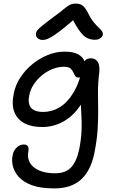

<svg xmlns="http://www.w3.org/2000/svg" viewBox="-20 -788 651 1067"><path d="M282 259Q206 259 158 241.5Q110 224 84.5 195.5Q59 167 51.5 135Q44 103 50 76Q54 50 72 32.5Q90 15 112 15Q129 15 135 25Q141 35 138 51Q130 88 146 116Q162 144 198 159.5Q234 175 286 175Q346 175 376.5 140.5Q407 106 420 42Q431 -13 433 -58Q435 -103 432.5 -143Q430 -183 428.5 -222Q427 -261 431 -305L471 -291Q451 -237 423.5 -197.5Q396 -158 362.5 -132.5Q329 -107 291.5 -94.5Q254 -82 215 -82Q155 -82 115 -103.5Q75 -125 59.5 -166Q44 -207 56 -266Q65 -314 92.5 -356.5Q120 -399 160 -431.5Q200 -464 246 -482.5Q292 -501 338 -501Q389 -501 415.5 -485.5Q442 -470 450 -446Q458 -422 452 -397Q449 -383 438.5 -370Q428 -357 418 -357Q404 -357 398 -366Q392 -375 387 -387Q382 -399 371 -408Q360 -417 335 -417Q303 -417 271 -404Q239 -391 212.5 -369Q186 -347 167.5 -319Q149 -291 143 -261Q133 -215 151.5 -190.5Q170 -166 221 -166Q268 -166 311 -191.5Q354 -217 388 -273Q422 -329 441 -420Q444 -443 454.5 -453.5Q465 -464 485 -464Q504 -464 515.5 -453Q527 -442 530.5 -425Q534 -408 532 -389Q524 -325 524.5 -274Q525 -223 525.5 -173.5Q526 -124 522.5 -67.5Q519 -11 504 65Q484 161 430 210Q376 259 282 259ZM216 -566Q204 -566 195 -571.5Q186 -577 182 -585Q178 -593 180 -603Q181 -611 187.5 -619.5Q194 -628 214.5 -645Q235 -662 278 -694Q314 -720 333.5 -736.5Q353 -753 367 -760.5Q381 -768 401 -768Q424 -768 438.5 -757.5Q453 -747 468 -718Q484 -685 500 -665.5Q516 -646 528 -635Q540 -624 546.5 -615Q553 -606 551 -593Q548 -582 536 -574.5Q524 -567 508 -567Q484 -567 464.5 -576.5Q445 -586 425 -612.5Q405 -639 377 -692H405Q353 -646 320 -620.5Q287 -595 267.5 -583.5Q248 -572 236.5 -569Q225 -566 216 -566Z"/></svg>

Font: Shantell Sans
Style: Italic
Weight: 400
Italic angle: -11°
Designer: Stephen Nixon, Anya Danilova, Shantell Martin
Foundry: Arrow Type
Version: Version 1.011;[c5ecc13dd]